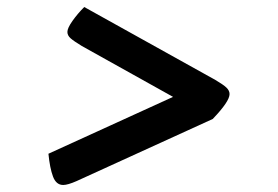

<svg xmlns="http://www.w3.org/2000/svg" viewBox="-20 -642 791 547"><path d="M634 -374Q634 -353 586 -303L198 -126Q173 -115 160 -115Q140 -115 131 -139Q122 -163 118 -204L473 -366L213 -511Q190 -525 181 -533Q172 -541 172 -551Q172 -562 186.5 -582.5Q201 -603 220 -622L594 -414Q616 -401 625 -392.5Q634 -384 634 -374Z"/></svg>

Font: Lemonada Light
Style: Regular
Weight: 300
Designer: Mohamed Gaber (Arabic) Eduardo Tunni (Latin)
Foundry: Kief Type Foundry
Version: Version 3.006